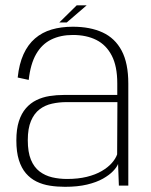

<svg xmlns="http://www.w3.org/2000/svg" viewBox="-20 -698 566 722"><path d="M224.5 4.5Q272 4.5 307.5 -4Q343 -12.5 367.2 -26.2Q391.5 -40 405.5 -54.8Q419.5 -69.5 424 -81.5L427 0H462.5V-383.5Q462.5 -460.5 437.5 -507.5Q412.5 -554.5 365.8 -576Q319 -597.5 254 -597.5Q210 -597.5 174.2 -587Q138.5 -576.5 111.8 -553.5Q85 -530.5 68.5 -494.2Q52 -458 46.5 -406.5L88 -397.5Q94.5 -457.5 116 -494.8Q137.5 -532 172.5 -549.2Q207.5 -566.5 254 -566.5Q305 -566.5 342.2 -547.8Q379.5 -529 400.2 -489Q421 -449 421 -384.5V-341H221.5Q192.5 -341 166 -336.8Q139.5 -332.5 117 -321.5Q94.5 -310.5 77.5 -291Q60.5 -271.5 51 -242Q41.5 -212.5 41.5 -170Q41.5 -126.5 51 -96.2Q60.5 -66 77.5 -46.2Q94.5 -26.5 117.5 -15.2Q140.5 -4 167.5 0.2Q194.5 4.5 224.5 4.5ZM232 -25Q203 -25 176.2 -31.2Q149.5 -37.5 128.8 -53.2Q108 -69 96.2 -97.5Q84.5 -126 84.5 -171Q84.5 -215 96.5 -243.2Q108.5 -271.5 129 -287Q149.5 -302.5 175.8 -308.2Q202 -314 230 -314H421.5L420.5 -117.5Q415 -101.5 400.5 -85Q386 -68.5 362.5 -54.8Q339 -41 306.2 -33Q273.5 -25 232 -25ZM203 -613.5H231L306 -678H268.5Z"/></svg>

Font: Anybody UltraCondensed Thin ExtraLight
Style: Regular
Weight: 250
Version: Version 1.111